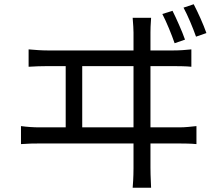

<svg xmlns="http://www.w3.org/2000/svg" viewBox="-20 -848 1040 906"><path d="M905 -675Q893 -709 877 -746.5Q861 -784 846 -812L894 -828Q901 -814 909.5 -797Q918 -780 926 -761.5Q934 -743 941.5 -725Q949 -707 954 -692ZM804 -644Q793 -676 777 -714.5Q761 -753 746 -782L794 -797Q801 -783 809 -766Q817 -749 825 -730.5Q833 -712 840.5 -694Q848 -676 853 -661ZM610 -247V-536H368V-247ZM824 -247Q847 -247 867.5 -249Q888 -251 907 -253V-168Q887 -170 863 -170.5Q839 -171 824 -171H690V-57Q690 -49 690.5 -24Q691 1 693 38H606Q609 1 609.5 -23Q610 -47 610 -55V-171H167Q147 -171 125 -170.5Q103 -170 79 -168V-253Q124 -247 167 -247H290V-536H204Q161 -536 115 -533V-615Q138 -613 160.5 -611.5Q183 -610 204 -610H610V-694Q610 -705 609 -722Q608 -739 606 -764H693Q691 -740 690.5 -721.5Q690 -703 690 -694V-610H799Q822 -610 842.5 -611.5Q863 -613 883 -615V-533Q863 -535 838.5 -535.5Q814 -536 799 -536H690V-247Z"/></svg>

Font: SpoqaHanSans-Regular
Style: Regular
Weight: 400
Designer: [Spoqa Han Sans] Dong-huui Kim \uAE40 \uB3D9 \uD718  Younghwa Kang \uAC15 \uC601 \uD654  [Noto Sans] Ryoko NISHIZUKA \u8
Foundry: Spoqa (http://www.spoqa-han-sans.com)
Version: Version 2.000